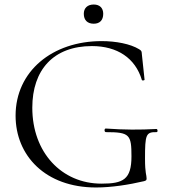

<svg xmlns="http://www.w3.org/2000/svg" viewBox="-20 -818 755 850"><path d="M395 -713C422 -713 437 -729 437 -757C437 -782 422 -798 395 -798C367 -798 351 -782 351 -757C351 -729 367 -713 395 -713ZM405 12C473 12 550 0 618 -16C627 -19 629 -20 629 -28C629 -44 622 -49 622 -116C622 -222 626 -234 673 -233C680 -233 678 -247 673 -247C596 -243 533 -243 448 -249C441 -249 441 -233 449 -233C554 -233 562 -222 562 -126C562 -23 525 -5 429 -5C253 -5 123 -143 123 -341C123 -509 217 -614 387 -614C499 -614 579 -561 608 -464C609 -460 620 -462 620 -465L608 -578C607 -589 608 -593 596 -600C557 -624 492 -636 430 -636C211 -636 49 -502 49 -306C49 -129 181 12 405 12Z"/></svg>

Font: Cormorant SC
Style: Regular
Weight: 400
Designer: Christian Thalmann (Catharsis Fonts)
Version: Version 1.000;PS 001.000;hotconv 1.0.70;makeotf.lib2.5.58329